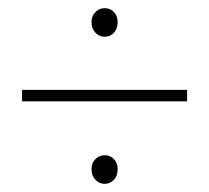

<svg xmlns="http://www.w3.org/2000/svg" viewBox="-20 -564 512 470"><path d="M34 -316V-344H438V-316ZM236 -114Q223 -114 213.5 -124Q204 -134 204 -150Q204 -165 213.5 -174.5Q223 -184 236 -184Q250 -184 259 -174.5Q268 -165 268 -150Q268 -134 259 -124Q250 -114 236 -114ZM236 -474Q223 -474 213.5 -484Q204 -494 204 -510Q204 -525 213.5 -534.5Q223 -544 236 -544Q250 -544 259 -534.5Q268 -525 268 -510Q268 -494 259 -484Q250 -474 236 -474Z"/></svg>

Font: Source Sans 3
Style: Regular
Weight: 200
Designer: Paul D. Hunt
Foundry: Adobe
Version: Version 3.046;hotconv 1.0.118;makeotfexe 2.5.65603